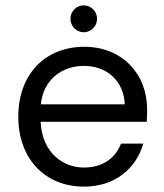

<svg xmlns="http://www.w3.org/2000/svg" viewBox="-20 -682 609 714"><path d="M292 12C409 12 486 -56 513 -148H430C409 -93 361 -59 292 -59C217 -59 137 -111 131 -229H526C526 -238 526 -247 527 -254C527 -261 527 -269 527 -276C527 -408 433 -508 294 -508C147 -508 48 -405 48 -248C48 -91 148 12 292 12ZM292 -437C376 -437 440 -383 444 -294H132C141 -387 212 -437 292 -437ZM291 -562C319 -562 341 -585 341 -612C341 -640 319 -662 291 -662C264 -662 242 -640 242 -612C242 -585 264 -562 291 -562Z"/></svg>

Font: Rootstock Sans Body
Style: Regular
Weight: 400
Designer: Colophon Foundry, Jonny Pinhorn
Foundry: Colophon Foundry
Version: Version 1.200;FEAKit 1.0